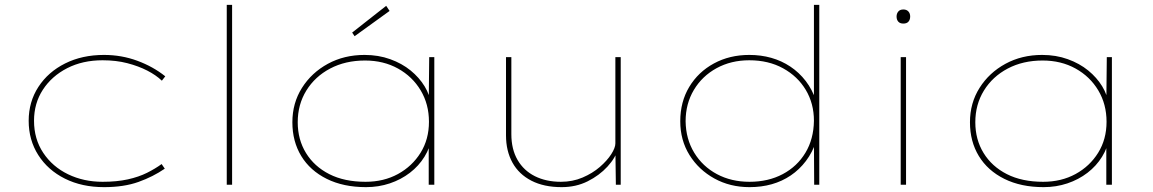

<svg xmlns="http://www.w3.org/2000/svg" viewBox="-20 -760 4746 790"><path d="M408 10Q317 10 247 -25Q177 -60 137.5 -122Q98 -184 98 -263Q98 -341 138 -402.5Q178 -464 248 -499Q318 -534 408 -534Q480 -534 545 -510Q610 -486 660 -446L646 -428Q622 -451 586 -469.5Q550 -488 504 -500Q458 -512 402 -512Q320 -512 256.5 -479.5Q193 -447 156.5 -391Q120 -335 120 -263Q120 -188 158 -131Q196 -74 260 -43Q324 -12 402 -12Q461 -12 506 -22Q551 -32 585 -49Q619 -66 645 -85L658 -66Q610 -33 550 -11.5Q490 10 408 10Z M913 0V-740H935V0Z M1486 10Q1393 10 1324.5 -24Q1256 -58 1219.5 -118Q1183 -178 1183 -257Q1183 -336 1222.5 -398.5Q1262 -461 1329 -497.5Q1396 -534 1480 -534Q1537 -534 1585.5 -516.5Q1634 -499 1669.5 -470Q1705 -441 1727 -405Q1749 -369 1753 -331L1744 -332L1746 -525H1767V0H1744V-185L1757 -197Q1750 -153 1726.5 -115Q1703 -77 1666.5 -49Q1630 -21 1584 -5.5Q1538 10 1486 10ZM1484 -12Q1559 -12 1617.5 -44Q1676 -76 1710.5 -131.5Q1745 -187 1745 -259Q1745 -331 1711 -388Q1677 -445 1617.5 -478Q1558 -511 1482 -511Q1401 -511 1338.5 -478Q1276 -445 1240.5 -387.5Q1205 -330 1205 -257Q1205 -186 1239 -130.5Q1273 -75 1335 -43.5Q1397 -12 1484 -12ZM1439 -611 1429 -626 1569 -736 1583 -715Z M2291 10Q2218 10 2166.5 -16.5Q2115 -43 2088.5 -91Q2062 -139 2062 -203V-525H2084V-208Q2084 -146 2109.5 -102Q2135 -58 2181 -35Q2227 -12 2288 -12Q2336 -12 2377 -29.5Q2418 -47 2448 -73Q2478 -99 2495 -125.5Q2512 -152 2512 -170V-525H2534V0H2514L2512 -147L2524 -150Q2513 -111 2479.5 -74.5Q2446 -38 2398 -14Q2350 10 2291 10Z M3064 10Q2984 10 2919.5 -25.5Q2855 -61 2817 -122Q2779 -183 2779 -261Q2779 -341 2816 -402.5Q2853 -464 2917.5 -499Q2982 -534 3063 -534Q3111 -534 3153.5 -522Q3196 -510 3232 -486Q3268 -462 3295 -427Q3322 -392 3338 -345L3329 -346V-740H3351V0H3330L3329 -179L3339 -181Q3323 -133 3296 -97.5Q3269 -62 3233.5 -38Q3198 -14 3155.5 -2Q3113 10 3064 10ZM3064 -12Q3141 -12 3200.5 -43.5Q3260 -75 3294 -131.5Q3328 -188 3329 -263Q3329 -334 3295.5 -390Q3262 -446 3202 -479Q3142 -512 3063 -512Q2988 -512 2928.5 -479.5Q2869 -447 2835 -390Q2801 -333 2801 -261Q2802 -188 2836.5 -131.5Q2871 -75 2930 -43.5Q2989 -12 3064 -12Z M3686 0V-525H3708V0ZM3697 -663Q3683 -663 3676 -671Q3669 -679 3669 -692Q3669 -704 3676 -712.5Q3683 -721 3697 -721Q3710 -721 3717.5 -713Q3725 -705 3725 -692Q3725 -679 3718 -671Q3711 -663 3697 -663Z M4274 10Q4181 10 4112.5 -24Q4044 -58 4007.5 -118Q3971 -178 3971 -257Q3971 -336 4010.5 -398.5Q4050 -461 4117 -497.5Q4184 -534 4268 -534Q4325 -534 4373.5 -516.5Q4422 -499 4457.5 -470Q4493 -441 4515 -405Q4537 -369 4541 -331L4532 -332L4534 -525H4555V0H4532V-185L4545 -197Q4538 -153 4514.5 -115Q4491 -77 4454.5 -49Q4418 -21 4372 -5.5Q4326 10 4274 10ZM4272 -12Q4347 -12 4405.5 -44Q4464 -76 4498.5 -131.5Q4533 -187 4533 -259Q4533 -331 4499 -388Q4465 -445 4405.5 -478Q4346 -511 4270 -511Q4189 -511 4126.5 -478Q4064 -445 4028.5 -387.5Q3993 -330 3993 -257Q3993 -186 4027 -130.5Q4061 -75 4123 -43.5Q4185 -12 4272 -12Z"/></svg>

Font: Lexend Mega Thin
Style: Regular
Weight: 250
Version: Version 1.007